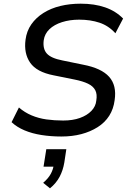

<svg xmlns="http://www.w3.org/2000/svg" viewBox="-20 -734 711 1045"><path d="M314 9Q258 9 206.5 1Q155 -7 113.5 -24.5Q72 -42 43 -69L83 -149Q114 -122 152 -106Q190 -90 233 -84Q276 -78 324 -78Q376 -78 415 -92Q454 -106 477.5 -130.5Q501 -155 504 -186Q510 -221 498.5 -243Q487 -265 459 -278.5Q431 -292 386 -301L272 -324Q179 -342 144 -393Q109 -444 119 -518Q125 -565 150.5 -601.5Q176 -638 216.5 -663.5Q257 -689 308.5 -701.5Q360 -714 419 -714Q494 -714 552 -694Q610 -674 650 -633L608 -553Q571 -594 521.5 -610.5Q472 -627 411 -627Q360 -627 317.5 -613.5Q275 -600 249 -575Q223 -550 218 -515Q212 -468 235 -442.5Q258 -417 320 -405L432 -382Q532 -363 574 -316Q616 -269 604 -189Q598 -141 574.5 -104Q551 -67 511.5 -42Q472 -17 422.5 -4Q373 9 314 9ZM252 291 215 261Q243 237 256.5 212Q270 187 273 160L289 173H217L232 78H341L330 151Q323 193 304.5 228Q286 263 252 291Z"/></svg>

Font: Nunito Sans 7pt Medium
Style: Italic
Weight: 500
Italic angle: -9°
Designer: Vernon Adams
Foundry: Vernon Adams
Version: Version 3.101;gftools[0.9.27]